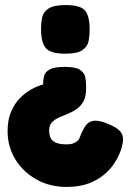

<svg xmlns="http://www.w3.org/2000/svg" viewBox="-20 -511 515 758"><path d="M236 -247Q278 -247 295.5 -235.5Q313 -224 316.5 -206.5Q320 -189 320 -169V-162Q320 -130 309.5 -111Q299 -92 282.5 -80.5Q266 -69 247 -61.5Q228 -54 211.5 -46.5Q195 -39 184.5 -27.5Q174 -16 174 4Q174 33 190 46Q206 59 242 59Q259 59 269.5 55Q280 51 286 45Q292 39 294 34Q305 4 317 -13.5Q329 -31 348.5 -34Q368 -37 399 -25Q433 -12 448.5 1.5Q464 15 465.5 33Q467 51 458 80Q457 83 450.5 98.5Q444 114 430 135.5Q416 157 391.5 178Q367 199 330.5 213Q294 227 242 227Q177 227 124 197.5Q71 168 40.5 118Q10 68 10 7Q10 -38 24 -70.5Q38 -103 59 -124Q80 -145 101.5 -157Q123 -169 138.5 -174Q154 -179 157 -179L150 -167V-177Q150 -195 154 -211Q158 -227 176.5 -237Q195 -247 236 -247ZM239 -491Q298 -491 316 -469Q334 -447 334 -394Q334 -372 330 -350Q326 -328 306 -313.5Q286 -299 238 -299Q179 -299 160.5 -321.5Q142 -344 142 -396Q142 -419 146 -440.5Q150 -462 170.5 -476.5Q191 -491 239 -491Z"/></svg>

Font: Fredoka Light
Style: Bold
Weight: 700
Version: Version 2.001